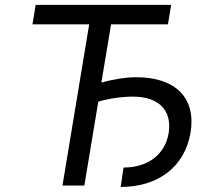

<svg xmlns="http://www.w3.org/2000/svg" viewBox="-20 -747 848 773"><path d="M669 -727.3H123.6L110.8 -649.1H339.1L231.5 0H319.6L375.7 -337.7C420.8 -350.9 470.9 -358 515.6 -358C619.3 -358 673.3 -302.6 659.1 -211.6C644.9 -125 575.3 -72.4 477.3 -72.4L465.9 5.7C617.9 5.7 724.4 -76.7 747.2 -213.1C769.9 -352.3 687.5 -436.1 528.4 -436.1C489 -436.1 437.9 -428.6 388.1 -414.4L427.2 -649.1H656.2Z"/></svg>

Font: Margiela Sans
Style: Italic
Weight: 400
Italic angle: -9.39999°
Designer: Stefan Endress, Andreas Faust
Version: Version 1.100;FEAKit 1.0